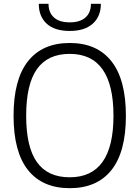

<svg xmlns="http://www.w3.org/2000/svg" viewBox="-20 -975 731 1005"><path d="M345 -813Q266 -813 224.5 -851Q183 -889 183 -955H234Q234 -909 262.5 -883.5Q291 -858 345 -858Q399 -858 427.5 -883.5Q456 -909 456 -955H508Q508 -889 465.5 -851Q423 -813 345 -813ZM345 10Q202 10 126.5 -85Q51 -180 51 -369Q51 -559 126.5 -654.5Q202 -750 345 -750Q488 -750 563.5 -654Q639 -558 639 -369Q639 -180 563.5 -85Q488 10 345 10ZM345 -47Q574 -47 574 -369Q574 -693 345 -693Q230 -693 173.5 -613.5Q117 -534 117 -369Q117 -205 173.5 -126Q230 -47 345 -47Z"/></svg>

Font: Encode Sans Narrow
Style: Light
Weight: 300
Designer: Pablo Impallari, Andres Torresi
Foundry: Pablo Impallari, Andres Torresi
Version: Version 1.000; ttfautohint (v1.00) -l 8 -r 50 -G 200 -x 14 -